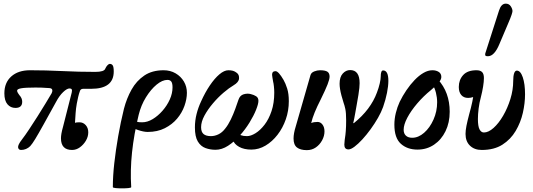

<svg xmlns="http://www.w3.org/2000/svg" viewBox="-20 -811 2927 1055"><path d="M96 13Q82 13 79.5 -0.5Q77 -14 101 -45Q118 -67 140.5 -101Q163 -135 186.5 -172Q210 -209 230.5 -243Q251 -277 264 -299Q269 -309 267 -317.5Q265 -326 251 -327Q224 -329 208 -329.5Q192 -330 175 -330Q120 -330 97 -326Q74 -322 74 -313Q74 -307 78.5 -300Q83 -293 86 -289Q95 -279 98.5 -270Q102 -261 102 -252Q102 -218 65 -218Q38 -218 21 -238Q4 -258 4 -298Q4 -357 42 -391Q80 -425 145 -425Q231 -425 322 -420.5Q413 -416 504 -416Q528 -416 542 -420.5Q556 -425 559 -435Q564 -446 571 -453Q578 -460 583 -460Q594 -460 599.5 -451.5Q605 -443 605 -418Q605 -323 481 -323H437Q431 -323 426.5 -320.5Q422 -318 420 -313Q413 -294 409.5 -278Q406 -262 402 -242Q397 -214 395.5 -190Q394 -166 392 -136Q397 -138 404 -138.5Q411 -139 417 -139Q437 -139 451 -123.5Q465 -108 465 -84Q465 -60 452 -38Q439 -16 419 -1.5Q399 13 376 13Q315 13 315 -51Q315 -62 317.5 -77Q320 -92 327 -117L374 -302Q377 -315 374 -320Q371 -325 362 -325Q348 -325 327 -305Q306 -285 288 -251L220 -128Q190 -74 173.5 -47Q157 -20 146 -8Q136 2 123 7.5Q110 13 96 13Z M600 217Q600 157 608 85.5Q616 14 629.5 -63Q643 -140 661 -213Q676 -271 703 -319Q730 -367 773 -396Q816 -425 879 -425Q916 -425 945 -408Q974 -391 990.5 -363Q1007 -335 1007 -301Q1007 -267 993.5 -229Q980 -191 953 -159Q926 -127 885.5 -106.5Q845 -86 791 -86Q770 -86 738.5 -96.5Q707 -107 683 -126L715 -154Q726 -144 734 -141.5Q742 -139 761 -139Q790 -139 819 -156.5Q848 -174 873 -202.5Q898 -231 913 -264.5Q928 -298 928 -331Q928 -354 921 -363Q914 -372 900 -372Q872 -372 840.5 -346Q809 -320 782 -276.5Q755 -233 742 -180Q716 -73 705.5 26Q695 125 701 217Q701 221 685.5 222.5Q670 224 650.5 224Q631 224 615.5 222.5Q600 221 600 217Z M1164 12Q1135 12 1109 2.5Q1083 -7 1067 -33.5Q1051 -60 1051 -111Q1051 -148 1060 -184Q1069 -220 1085 -254Q1107 -303 1133 -341.5Q1159 -380 1185.5 -402.5Q1212 -425 1235 -425Q1249 -425 1260 -422Q1271 -419 1282 -410Q1295 -400 1293.5 -379.5Q1292 -359 1263 -342Q1239 -328 1208.5 -302Q1178 -276 1150 -243Q1122 -210 1103.5 -176Q1085 -142 1085 -112Q1085 -86 1098.5 -74.5Q1112 -63 1139 -63Q1160 -63 1180.5 -73Q1201 -83 1217 -104Q1234 -125 1248 -154Q1262 -183 1272.5 -212Q1283 -241 1290 -262Q1298 -287 1319 -293Q1340 -299 1358 -294Q1375 -290 1387.5 -282Q1400 -274 1400 -257Q1400 -240 1387 -207.5Q1374 -175 1351 -137.5Q1328 -100 1297.5 -66Q1267 -32 1233 -10Q1199 12 1164 12ZM1361 11Q1321 11 1294 -4Q1267 -19 1259 -43L1283 -83Q1297 -63 1337 -63Q1358 -63 1384 -79Q1410 -95 1433.5 -125.5Q1457 -156 1472 -200.5Q1487 -245 1487 -302Q1487 -319 1485 -337Q1483 -355 1481 -361Q1479 -373 1477 -384.5Q1475 -396 1475 -400Q1475 -420 1494 -420Q1502 -420 1513 -408Q1524 -396 1538 -372Q1549 -353 1558 -324.5Q1567 -296 1567 -255Q1567 -203 1550.5 -155.5Q1534 -108 1505 -70.5Q1476 -33 1439 -11Q1402 11 1361 11Z M1666 14Q1631 14 1612 -0.5Q1593 -15 1593 -50Q1593 -64 1596 -80.5Q1599 -97 1605 -116L1686 -398Q1690 -412 1706.5 -418.5Q1723 -425 1738 -425Q1767 -425 1779 -417Q1791 -409 1791 -390Q1791 -376 1780 -347.5Q1769 -319 1743 -266Q1722 -225 1709 -193Q1696 -161 1690 -135Q1704 -141 1725 -141Q1741 -141 1752 -126.5Q1763 -112 1763 -89Q1763 -64 1750 -40Q1737 -16 1715.5 -1Q1694 14 1666 14Z M1895 10Q1872 10 1872 -16Q1872 -26 1874 -41.5Q1876 -57 1878 -70Q1879 -79 1880 -91Q1881 -103 1881.5 -118.5Q1882 -134 1882 -150Q1882 -191 1877.5 -212Q1873 -233 1868 -246Q1861 -268 1856 -287Q1851 -306 1848.5 -322Q1846 -338 1846 -351Q1846 -388 1863.5 -407Q1881 -426 1904 -426Q1930 -426 1943 -408Q1956 -390 1956 -354Q1956 -343 1954.5 -327.5Q1953 -312 1949.5 -290Q1946 -268 1940 -235Q1936 -213 1932.5 -192.5Q1929 -172 1926 -157.5Q1923 -143 1921 -135L1924 -134Q1971 -172 2002.5 -214Q2034 -256 2051 -302Q2061 -328 2066.5 -352Q2072 -376 2072 -390Q2072 -424 2085 -424Q2114 -424 2114 -367Q2114 -339 2106.5 -301Q2099 -263 2085 -223Q2075 -195 2057 -163.5Q2039 -132 2016.5 -101Q1994 -70 1971 -45Q1948 -20 1928 -5Q1908 10 1895 10Z M2274 11Q2218 11 2182.5 -21Q2147 -53 2147 -126Q2147 -158 2155 -190.5Q2163 -223 2176 -251Q2192 -284 2213 -315Q2234 -346 2258 -371Q2282 -396 2307 -410.5Q2332 -425 2356 -425Q2376 -425 2390.5 -416Q2405 -407 2405 -388Q2405 -375 2392 -358.5Q2379 -342 2348 -316Q2307 -283 2272.5 -242.5Q2238 -202 2218 -164Q2198 -126 2198 -98Q2198 -77 2210.5 -65.5Q2223 -54 2245 -54Q2279 -54 2310.5 -81.5Q2342 -109 2362 -154Q2382 -199 2382 -249Q2382 -275 2375.5 -301Q2369 -327 2358 -344L2386 -375Q2451 -304 2451 -197Q2451 -137 2428 -90Q2405 -43 2365 -16Q2325 11 2274 11Z M2627 13Q2587 13 2562.5 -10.5Q2538 -34 2538 -75Q2538 -94 2543 -119.5Q2548 -145 2558 -183Q2568 -218 2575 -251Q2582 -284 2583 -304L2609 -290Q2593 -282 2579.5 -277.5Q2566 -273 2552 -273Q2528 -273 2514.5 -289Q2501 -305 2501 -333Q2501 -372 2525 -398.5Q2549 -425 2598 -425Q2619 -425 2629 -415Q2639 -405 2639 -382Q2639 -363 2634.5 -335Q2630 -307 2622 -276Q2614 -247 2610 -215Q2606 -183 2606 -157Q2606 -117 2615 -100Q2624 -83 2639 -83Q2664 -83 2692 -108Q2720 -133 2744.5 -175Q2769 -217 2784.5 -267Q2800 -317 2800 -367Q2800 -393 2805 -408Q2810 -423 2820 -423Q2840 -423 2852.5 -386.5Q2865 -350 2865 -293Q2865 -244 2853 -191Q2841 -138 2813.5 -91.5Q2786 -45 2740.5 -16Q2695 13 2627 13ZM2661 -502Q2652 -502 2649 -504Q2646 -506 2646 -510Q2646 -512 2646 -514.5Q2646 -517 2647 -519L2722 -753Q2734 -791 2759 -791Q2777 -791 2786.5 -776.5Q2796 -762 2796 -750Q2796 -745 2791 -729.5Q2786 -714 2773 -684L2725 -571Q2697 -502 2661 -502Z"/></svg>

Font: Junicode VF
Style: Italic
Weight: 400
Italic angle: -11°
Designer: Peter S. Baker
Version: Version 2.209